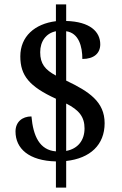

<svg xmlns="http://www.w3.org/2000/svg" viewBox="-20 -780 558 879"><path d="M236 -41V79H283V-43C393 -55 459 -117 459 -216C459 -314 388 -361 283 -411V-637C341 -629 357 -567 357 -510C410 -510 439 -536 439 -577C439 -635 392 -681 283 -684V-760H236V-683C139 -671 73 -613 73 -522C73 -434 114 -384 236 -328V-87C161 -93 132 -157 124 -247C81 -247 51 -221 51 -178C51 -100 112 -44 236 -41ZM236 -637V-434C186 -461 164 -488 164 -541C164 -591 191 -628 236 -637ZM283 -89V-306C343 -276 367 -244 367 -192C367 -138 337 -99 283 -89Z"/></svg>

Font: Noto Serif Tamil SemiCondensed Medium
Style: Regular
Weight: 500
Width: 4
Designer: Indian Type Foundry, Tom Grace, and the Monotype Design Team
Foundry: Monotype Imaging Inc.
Version: Version 2.004